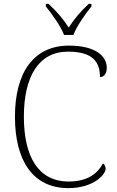

<svg xmlns="http://www.w3.org/2000/svg" viewBox="-20 -959 604 989"><path d="M310 -779H358C375 -824 420 -888 451 -926V-939H437C390 -895 364 -863 334 -817C304 -863 277 -895 230 -939H216V-926C247 -888 293 -824 310 -779ZM332 10C464 10 524 -62 524 -89C524 -102 519 -112 510 -117C484 -67 433 -24 334 -24C176 -24 103 -154 103 -358C103 -564 179 -693 330 -693C458 -693 495 -640 495 -562C516 -562 530 -580 530 -610C530 -668 475 -724 335 -724C153 -724 57 -585 57 -358C57 -132 149 10 332 10Z"/></svg>

Font: Noto Serif Devanagari ExtraLight
Style: Regular
Weight: 200
Designer: Universal Thirst, Indian Type Foundry and the Monotype Design Team
Foundry: Monotype Imaging Inc.
Version: Version 2.004